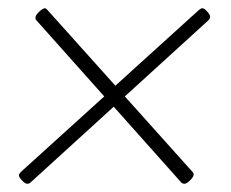

<svg xmlns="http://www.w3.org/2000/svg" viewBox="-20 -473 560 466"><path d="M46 -27Q41 -27 33.5 -35Q26 -43 26 -47Q26 -51 31 -56L233 -239L69 -423Q66 -426 66 -430Q66 -436 75 -444.5Q84 -453 89 -453Q91 -453 95 -449L260 -265L463 -449Q468 -453 471 -453Q476 -453 483 -445Q490 -437 490 -432Q490 -428 485 -423L283 -239L447 -56Q450 -53 450 -49Q450 -44 441.5 -35.5Q433 -27 428 -27Q423 -27 420 -30L256 -214L54 -30Q51 -27 46 -27Z"/></svg>

Font: Asap Condensed Condensed Thin
Style: Italic
Weight: 100
Width: 3
Italic angle: -6°
Designer: Pablo Cosgaya
Foundry: Omnibus-Type
Version: Version 3.001; ttfautohint (v1.8.4.7-5d5b)